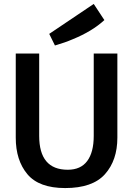

<svg xmlns="http://www.w3.org/2000/svg" viewBox="-20 -949 676 975"><path d="M60 -677H179V-259Q179 -87 324 -87Q390 -87 423 -131.5Q456 -176 456 -259V-677H576V-250Q576 -135 513 -64.5Q450 6 311 6Q178 6 119 -64.5Q60 -135 60 -250ZM259 -718 230 -777 456 -929 510 -847Q448 -790 350 -750Q311 -733 259 -718Z"/></svg>

Font: Amaranth
Style: Regular
Weight: 400
Designer: Gesine Todt
Foundry: Gesine Todt
Version: Version 1.000